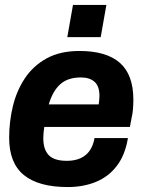

<svg xmlns="http://www.w3.org/2000/svg" viewBox="-20 -744 596 776"><path d="M254 12Q136 12 76.5 -36.5Q17 -85 17 -187Q17 -252 32 -314.5Q47 -377 80.5 -427.5Q114 -478 168.5 -508Q223 -538 301 -538Q410 -538 464.5 -490Q519 -442 519 -341Q519 -323 517.5 -303.5Q516 -284 511 -263L505 -231H159Q157 -218 156 -207Q155 -196 155 -185Q155 -140 177 -117Q199 -94 250 -94Q297 -94 325.5 -117Q354 -140 362 -186H497Q486 -118 452.5 -74Q419 -30 368 -9Q317 12 254 12ZM177 -322H379Q380 -331 381 -339.5Q382 -348 382 -356Q382 -396 362 -413.5Q342 -431 307 -431Q254 -431 223.5 -403.5Q193 -376 177 -322ZM252 -594 275 -724H410L387 -594Z"/></svg>

Font: Archivo VF Beta
Style: Italic
Weight: 400
Italic angle: -10°
Designer: Hector Gatti
Foundry: Omnibus-Type
Version: Version 1.002